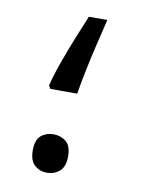

<svg xmlns="http://www.w3.org/2000/svg" viewBox="-65 -549 472 605"><g transform="rotate(10 171.5 -246.5)"><path d="M91 -255 85 -265Q93 -298 108 -340Q123 -382 140 -424.5Q157 -467 171 -500H230Q222 -466 211 -420.5Q200 -375 191 -331Q182 -287 177 -255ZM126 7Q103 7 86.5 -7.5Q70 -22 70 -55Q70 -89 86.5 -102.5Q103 -116 126 -116Q149 -116 166 -102.5Q183 -89 183 -55Q183 -22 166 -7.5Q149 7 126 7Z"/></g></svg>

Font: Noto Sans Arabic ExtraCondensed
Style: Regular
Weight: 400
Width: 2
Designer: Monotype Design Team, Nadine Chahine, Nizar Qandah and Khaled Hosny
Foundry: Monotype Imaging Inc.
Version: Version 2.012